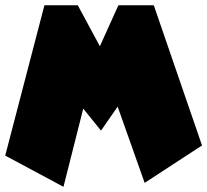

<svg xmlns="http://www.w3.org/2000/svg" viewBox="-26 -720 797 739"><path d="M145 -699.7H273.4L358.4 -542L429.7 -699.7H565.9L751.5 -160.2L530.8 -16.1L426.8 -309.6L362.8 -217.3L294.4 -301.8L218.3 -1L-5.9 -121.1Z"/></svg>

Font: Lapsus Pro (theguybrush.com)
Style: Bold
Weight: 700
Designer: Jose Roses
Version: Version 1.00 February 9, 2018, initial release